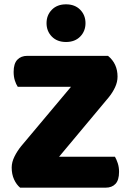

<svg xmlns="http://www.w3.org/2000/svg" viewBox="-20 -867 600 887"><path d="M73 0Q56 -14 45 -38Q34 -62 34 -93Q34 -118 47 -144Q60 -170 78 -192L308 -466H62Q54 -478 48.5 -495.5Q43 -513 43 -535Q43 -573 60 -591Q77 -609 106 -609H479Q523 -573 523 -513Q523 -488 511.5 -463.5Q500 -439 482 -417L253 -143H511Q518 -131 524 -113Q530 -95 530 -73Q530 -35 513.5 -17.5Q497 0 468 0ZM375 -760Q375 -723 350.5 -698Q326 -673 285 -673Q244 -673 219.5 -698Q195 -723 195 -760Q195 -797 219.5 -822Q244 -847 285 -847Q326 -847 350.5 -822Q375 -797 375 -760Z"/></svg>

Font: Baloo Chettan 2 ExtraBold
Style: Regular
Weight: 800
Designer: Maithili Shingre, Unnati Kotecha and Ek Type
Foundry: Ek Type
Version: Version 1.640;hotconv 1.0.111;makeotfexe 2.5.65597; ttfautoh